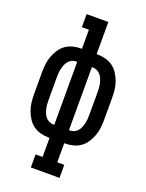

<svg xmlns="http://www.w3.org/2000/svg" viewBox="-171 -818 843 1106"><g transform="rotate(20 250.0 -265.0)"><path d="M162 205V125H205V8H198Q174 8 149.5 1.5Q125 -5 105 -19.5Q85 -34 71.5 -55Q58 -76 49.5 -99Q41 -122 38 -147Q35 -172 35 -196V-334Q35 -358 38 -383Q41 -408 49.5 -431Q58 -454 71.5 -475Q85 -496 105 -510.5Q125 -525 149.5 -531.5Q174 -538 198 -538H205V-655H162V-735H295V-538H302Q326 -538 350.5 -531.5Q375 -525 395 -510.5Q415 -496 428.5 -475Q442 -454 450.5 -431Q459 -408 462 -383Q465 -358 465 -334V-196Q465 -172 462 -147Q459 -122 450.5 -99Q442 -76 428.5 -55Q415 -34 395 -19.5Q375 -5 350.5 1.5Q326 8 302 8H295V125H338V205ZM198 -72H205V-458H198Q185 -458 172.5 -452Q160 -446 151.5 -435.5Q143 -425 138 -412.5Q133 -400 130 -387Q127 -374 126 -360.5Q125 -347 125 -334V-196Q125 -183 126 -169.5Q127 -156 130 -143Q133 -130 138 -117.5Q143 -105 151.5 -94.5Q160 -84 172.5 -78Q185 -72 198 -72ZM295 -72H302Q315 -72 327.5 -78Q340 -84 348.5 -94.5Q357 -105 362 -117.5Q367 -130 370 -143Q373 -156 374 -169.5Q375 -183 375 -196V-334Q375 -347 374 -360.5Q373 -374 370 -387Q367 -400 362 -412.5Q357 -425 348.5 -435.5Q340 -446 327.5 -452Q315 -458 302 -458H295Z"/></g></svg>

Font: Iosevka Slab Medium
Style: Regular
Weight: 500
Monospace: yes
Designer: Belleve Invis
Foundry: Belleve Invis
Version: Version 11.1.1; ttfautohint (v1.8.3)